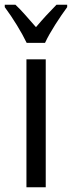

<svg xmlns="http://www.w3.org/2000/svg" viewBox="-46 -786 302 806"><path d="M236 -766H191C157 -731 139 -712 105 -672C75 -706 44 -743 19 -766H-26V-756C9 -709 45 -650 66 -606H143C164 -652 206 -715 236 -756ZM146 0V-537H65V0Z"/></svg>

Font: Noto Sans UI Condensed
Style: Regular
Weight: 400
Width: 3
Designer: Monotype Design Team
Foundry: Monotype Imaging Inc.
Version: Version 1.901